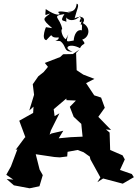

<svg xmlns="http://www.w3.org/2000/svg" viewBox="-20 -992 743 1037"><path d="M465 -146 468 -132 522 -34 506 -8 537 -28 643 0 703 -35 692 -52 628 -74 654 -131 642 -153 575 -182 572 -276 552 -293 580 -290 511 -361 546 -410 526 -465 489 -477 445 -543 490 -566 430 -589 394 -613 391 -706 409 -724 373 -700 321 -699 305 -684 222 -652 239 -631 216 -603 187 -580 157 -537 164 -480 138 -395 161 -416 159 -382 84 -340 117 -251 114 -249 64 -182 74 -186 39 -93 14 -48 52 -22 16 -25 55 9 140 25 193 14 211 -46 194 -76 173 -159 274 -144 303 -142 343 -147 345 -172 399 -182 431 -170ZM248 -265 255 -288 301 -380 275 -365 270 -402 343 -464 332 -500 315 -527 336 -486 339 -451 390 -449 357 -415 378 -361 419 -323 426 -254 361 -251 297 -245 322 -286 258 -271ZM229 -845C230 -853 200 -780 230 -775C279 -828 236 -783 297 -790C300 -767 250 -775 305 -770C342 -744 319 -712 372 -713C316 -732 353 -763 412 -732C427 -764 451 -745 424 -778C465 -790 477 -853 410 -875C412 -892 425 -903 416 -856C451 -883 431 -916 383 -893C395 -941 412 -968 394 -972C388 -905 317 -941 363 -922C356 -925 270 -941 302 -918C305 -912 284 -904 227 -943C223 -895 223 -914 251 -919C215 -891 201 -892 262 -840ZM338 -898C344 -885 378 -869 415 -907C408 -896 427 -890 422 -828C397 -836 380 -806 378 -773C333 -765 338 -764 349 -807C334 -770 348 -809 336 -780C318 -787 305 -833 316 -835C305 -899 253 -905 328 -916C297 -869 331 -885 338 -873Z"/></svg>

Font: Asimov Aggro
Style: Medium
Weight: 500
Designer: Google
Version: Version 2.000980; 2014